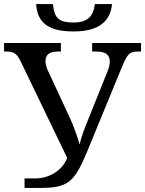

<svg xmlns="http://www.w3.org/2000/svg" viewBox="-20 -926 715 946"><path d="M342 -771C472 -771 524 -825 532 -906H447C440 -837 401 -815 344 -815C275 -815 247 -832 241 -906H158C164 -822 208 -771 342 -771ZM101 0H174C316 0 346 -26 411 -183L580 -594C606 -657 617 -672 656 -672H675V-714H434V-672H455C499 -672 521 -657 521 -623C521 -612 518 -596 512 -580L418 -346C396 -292 382 -256 372 -214C361 -255 344 -303 322 -350L212 -587C207 -602 204 -613 204 -624C204 -657 224 -672 264 -672H280V-714H0V-672H13C52 -672 65 -659 84 -619L311 -148C289 -88 223 -47 156 -47H101Z"/></svg>

Font: Noto Serif Thai
Style: Regular
Weight: 400
Designer: Monotype Design Team
Foundry: Monotype Imaging Inc.
Version: Version 1.901